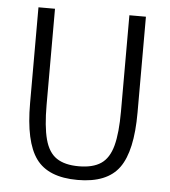

<svg xmlns="http://www.w3.org/2000/svg" viewBox="-48 -671 640 723"><g transform="rotate(5 271.5 -309.5)"><path d="M271.5 7.8Q160.2 7.8 114.3 -55.7Q68.4 -119.1 68.4 -264.6V-627H130.9V-263.7Q130.9 -182.1 143.8 -133.8Q156.7 -85.4 187.5 -64.7Q218.3 -43.9 271.5 -43.9Q324.7 -43.9 355.5 -64.7Q386.2 -85.4 399.2 -133.8Q412.1 -182.1 412.1 -263.7V-627H474.6V-264.6Q474.6 -119.1 428.7 -55.7Q382.8 7.8 271.5 7.8Z"/></g></svg>

Font: Anaheim
Style: Regular
Weight: 400
Designer: Vernon Adams
Foundry: Vernon Adams
Version: Version 2.001